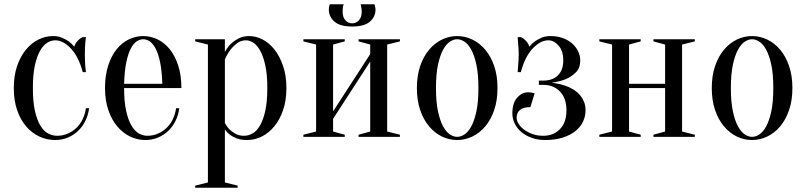

<svg xmlns="http://www.w3.org/2000/svg" viewBox="-20 -645 3800 905"><path d="M240 -455Q221 -455 202.5 -443.5Q184 -432 169 -406Q154 -380 144.5 -337Q135 -294 135 -230Q135 -166 144.5 -123Q154 -80 170 -53.5Q186 -27 206.5 -16Q227 -5 250 -5Q276 -5 299 -15Q322 -25 340 -42Q358 -59 369.5 -83Q381 -107 385 -135H400Q396 -103 382.5 -75.5Q369 -48 348 -28Q327 -8 299.5 3.5Q272 15 240 15Q201 15 165.5 -1.5Q130 -18 103 -49.5Q76 -81 60.5 -126.5Q45 -172 45 -230Q45 -288 60.5 -333.5Q76 -379 102 -410.5Q128 -442 161 -458.5Q194 -475 230 -475Q254 -475 272.5 -467Q291 -459 304 -450Q319 -439 330 -425Q334 -440 346.5 -453Q359 -466 370 -470H385Q383 -457 382 -443Q381 -431 380.5 -417Q380 -403 380 -390Q380 -375 380.5 -359.5Q381 -344 382 -332Q383 -318 385 -305H370Q351 -377 314.5 -416Q278 -455 240 -455Z M565 -230Q565 -166 574.5 -123Q584 -80 599.5 -53.5Q615 -27 634.5 -16Q654 -5 675 -5Q701 -5 724 -15Q747 -25 765 -42Q783 -59 794.5 -83Q806 -107 810 -135H825Q821 -103 807.5 -75.5Q794 -48 773 -28Q752 -8 724.5 3.5Q697 15 665 15Q627 15 593 -1.5Q559 -18 532.5 -49.5Q506 -81 490.5 -126.5Q475 -172 475 -230Q475 -290 490 -336Q505 -382 529.5 -412.5Q554 -443 586.5 -459Q619 -475 655 -475Q691 -475 723.5 -459Q756 -443 780.5 -412.5Q805 -382 820 -336Q835 -290 835 -230ZM655 -460Q640 -460 625 -450.5Q610 -441 597 -417Q584 -393 575.5 -352.5Q567 -312 565 -250H745Q743 -312 734.5 -352.5Q726 -393 713 -417Q700 -441 685 -450.5Q670 -460 655 -460Z M960 -435 900 -450V-460H1040V-400Q1050 -420 1067 -437Q1081 -451 1103 -463Q1125 -475 1155 -475Q1187 -475 1218.5 -458.5Q1250 -442 1274.5 -410.5Q1299 -379 1314.5 -333.5Q1330 -288 1330 -230Q1330 -172 1314.5 -126.5Q1299 -81 1273 -49.5Q1247 -18 1214 -1.5Q1181 15 1145 15Q1116 15 1096.5 7.5Q1077 0 1064 -10Q1049 -21 1040 -35V215L1100 230V240H900V230L960 215ZM1130 -5Q1151 -5 1170.5 -16Q1190 -27 1205.5 -53.5Q1221 -80 1230.5 -123Q1240 -166 1240 -230Q1240 -294 1230.5 -337Q1221 -380 1206.5 -406Q1192 -432 1174.5 -443.5Q1157 -455 1140 -455Q1115 -455 1097 -441Q1079 -427 1066 -410Q1051 -390 1040 -365V-65Q1049 -48 1062 -35Q1073 -24 1090 -14.5Q1107 -5 1130 -5Z M1640 -535Q1659 -535 1672 -549.5Q1685 -564 1685 -590Q1685 -598 1684 -604Q1683 -610 1682 -615Q1681 -620 1680 -625H1745Q1746 -622 1747 -618Q1748 -615 1749 -610Q1750 -605 1750 -600Q1750 -566 1723.5 -543Q1697 -520 1640 -520Q1583 -520 1556.5 -543Q1530 -566 1530 -600Q1530 -610 1532 -618Q1533 -622 1535 -625H1600Q1598 -620 1597 -615Q1596 -610 1595.5 -604Q1595 -598 1595 -590Q1595 -564 1608 -549.5Q1621 -535 1640 -535ZM1670 -450V-460H1865V-450L1805 -435V-25L1865 -10V0H1670V-10L1725 -25V-355L1550 -85V-25L1605 -10V0H1410V-10L1470 -25V-435L1410 -450V-460H1605V-450L1550 -435V-120L1725 -390V-435Z M2135 -460Q2118 -460 2100.5 -448.5Q2083 -437 2068.5 -410.5Q2054 -384 2044.5 -340Q2035 -296 2035 -230Q2035 -164 2044.5 -120Q2054 -76 2068.5 -49.5Q2083 -23 2100.5 -11.5Q2118 0 2135 0Q2152 0 2169.5 -11.5Q2187 -23 2201.5 -49.5Q2216 -76 2225.5 -120Q2235 -164 2235 -230Q2235 -296 2225.5 -340Q2216 -384 2201.5 -410.5Q2187 -437 2169.5 -448.5Q2152 -460 2135 -460ZM2135 -475Q2172 -475 2206.5 -458.5Q2241 -442 2267.5 -410.5Q2294 -379 2309.5 -333.5Q2325 -288 2325 -230Q2325 -172 2309.5 -126.5Q2294 -81 2267.5 -49.5Q2241 -18 2206.5 -1.5Q2172 15 2135 15Q2097 15 2063 -1.5Q2029 -18 2002.5 -49.5Q1976 -81 1960.5 -126.5Q1945 -172 1945 -230Q1945 -288 1960.5 -333.5Q1976 -379 2002.5 -410.5Q2029 -442 2063 -458.5Q2097 -475 2135 -475Z M2540 -5Q2589 -5 2619.5 -36.5Q2650 -68 2650 -125Q2650 -182 2619.5 -213.5Q2589 -245 2540 -245H2520V-265H2540Q2585 -265 2610 -290Q2635 -315 2635 -360Q2635 -405 2613 -430Q2591 -455 2565 -455Q2527 -455 2490.5 -416Q2454 -377 2435 -305H2420Q2421 -318 2422 -332Q2423 -344 2424 -359.5Q2425 -375 2425 -390Q2425 -403 2424 -417Q2423 -431 2422 -443Q2421 -457 2420 -470H2435Q2446 -466 2458.5 -453Q2471 -440 2475 -425Q2486 -439 2501 -450Q2514 -459 2532 -467Q2550 -475 2575 -475Q2607 -475 2633 -465.5Q2659 -456 2677 -440Q2695 -424 2705 -403Q2715 -382 2715 -360Q2715 -324 2694 -303.5Q2673 -283 2647 -272Q2617 -260 2580 -255Q2625 -250 2660 -235Q2675 -228 2689.5 -218.5Q2704 -209 2715 -195.5Q2726 -182 2733 -164.5Q2740 -147 2740 -125Q2740 -97 2728 -71.5Q2716 -46 2692 -27Q2668 -8 2632.5 3.5Q2597 15 2550 15Q2514 15 2485.5 4.5Q2457 -6 2437 -23Q2417 -40 2406 -63Q2395 -86 2395 -110Q2395 -159 2417.5 -184.5Q2440 -210 2470 -210Q2478 -210 2483 -209Q2488 -208 2492 -207Q2496 -206 2500 -205L2480 -140Q2446 -140 2430.5 -126.5Q2415 -113 2415 -90Q2415 -77 2424 -62Q2433 -47 2449.5 -34.5Q2466 -22 2489 -13.5Q2512 -5 2540 -5Z M3060 -450V-460H3255V-450L3195 -435V-25L3255 -10V0H3060V-10L3115 -25V-230H2945V-25L3000 -10V0H2805V-10L2865 -25V-435L2805 -450V-460H3000V-450L2945 -435V-250H3115V-435Z M3525 -460Q3508 -460 3490.5 -448.5Q3473 -437 3458.5 -410.5Q3444 -384 3434.5 -340Q3425 -296 3425 -230Q3425 -164 3434.5 -120Q3444 -76 3458.5 -49.5Q3473 -23 3490.5 -11.5Q3508 0 3525 0Q3542 0 3559.5 -11.5Q3577 -23 3591.5 -49.5Q3606 -76 3615.5 -120Q3625 -164 3625 -230Q3625 -296 3615.5 -340Q3606 -384 3591.5 -410.5Q3577 -437 3559.5 -448.5Q3542 -460 3525 -460ZM3525 -475Q3562 -475 3596.5 -458.5Q3631 -442 3657.5 -410.5Q3684 -379 3699.5 -333.5Q3715 -288 3715 -230Q3715 -172 3699.5 -126.5Q3684 -81 3657.5 -49.5Q3631 -18 3596.5 -1.5Q3562 15 3525 15Q3487 15 3453 -1.5Q3419 -18 3392.5 -49.5Q3366 -81 3350.5 -126.5Q3335 -172 3335 -230Q3335 -288 3350.5 -333.5Q3366 -379 3392.5 -410.5Q3419 -442 3453 -458.5Q3487 -475 3525 -475Z"/></svg>

Font: Oranienbaum
Style: Regular
Weight: 400
Designer: Oleg Pospelov and Jovanny Lemonad
Foundry: Oleg Pospelov and jovanny Lemonad
Version: Version 1.001; ttfautohint (v0.91) -l 8 -r 50 -G 200 -x 0 -w